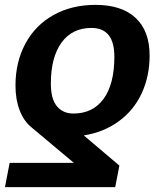

<svg xmlns="http://www.w3.org/2000/svg" viewBox="-36 -558 656 785"><path d="M575.7 -331.1Q575.7 -246.1 543.2 -176.3Q510.7 -106.4 449.2 -61.8Q387.7 -17.1 306.6 -4.4L452.1 119.1L435.1 207H-15.6L3.4 107.9H266.1L91.8 -38.1Q61 -63.5 44.2 -107.4Q27.3 -151.4 27.3 -208.5Q27.3 -303.7 67.6 -379.2Q107.9 -454.6 182.4 -496.3Q256.8 -538.1 354.5 -538.1Q461.4 -538.1 518.6 -484.6Q575.7 -431.2 575.7 -331.1ZM431.6 -326.2Q431.6 -443.8 337.9 -443.8Q258.8 -443.8 215.3 -383.5Q171.9 -323.2 171.9 -215.8Q171.9 -153.8 196.5 -123.8Q221.2 -93.8 263.7 -93.8Q344.2 -93.8 387.9 -154.3Q431.6 -214.8 431.6 -326.2Z"/></svg>

Font: Cousine
Style: Bold Italic
Weight: 700
Italic angle: -12°
Monospace: yes
Designer: Steve Matteson
Foundry: Ascender Corporation
Version: Version 1.20